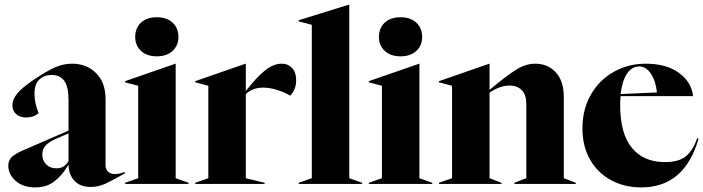

<svg xmlns="http://www.w3.org/2000/svg" viewBox="-20 -800 3059 835"><path d="M16 -80Q16 -101 29.5 -115.5Q43 -130 80 -146L278 -232V-365Q278 -424 259 -449Q240 -474 205 -474Q172 -474 151 -454Q130 -434 130 -392Q130 -351 148 -308Q126 -289 94 -289Q67 -289 50.5 -303.5Q34 -318 34 -342Q34 -368 55.5 -394Q77 -420 131 -456Q186 -493 221.5 -508Q257 -523 293 -523Q357 -523 398 -482Q439 -441 439 -370V-81Q439 -64 450 -53.5Q461 -43 479 -43Q490 -43 501 -45.5Q512 -48 523 -52V-46Q465 -13 436 0Q407 13 374 13Q329 13 304 -13.5Q279 -40 278 -84Q251 -38 217 -11.5Q183 15 133 15Q80 15 48 -13.5Q16 -42 16 -80ZM225 -68Q245 -68 258 -77Q271 -86 278 -100V-220L218 -194Q189 -180 176.5 -165Q164 -150 164 -128Q164 -102 181 -85Q198 -68 225 -68Z M524 -5 581 -25V-427L524 -442V-447L743 -523H744V-25L800 -5V0H524ZM568 -639Q568 -678 593 -701.5Q618 -725 662 -725Q705 -725 730.5 -701.5Q756 -678 756 -639Q756 -602 730.5 -578.5Q705 -555 662 -555Q619 -555 593.5 -578.5Q568 -602 568 -639Z M829 -5 886 -25V-427L829 -442V-447L1048 -523H1049V-404Q1092 -460 1130 -491.5Q1168 -523 1205 -523Q1233 -523 1250.5 -504Q1268 -485 1268 -452Q1268 -410 1242 -384Q1217 -399 1185 -409Q1153 -419 1125 -419Q1079 -419 1049 -391V-25L1131 -5V0H829Z M1279 -5 1336 -25V-692L1279 -707V-712L1498 -780H1499V-25L1555 -5V0H1279Z M1584 -5 1641 -25V-427L1584 -442V-447L1803 -523H1804V-25L1860 -5V0H1584ZM1628 -639Q1628 -678 1653 -701.5Q1678 -725 1722 -725Q1765 -725 1790.5 -701.5Q1816 -678 1816 -639Q1816 -602 1790.5 -578.5Q1765 -555 1722 -555Q1679 -555 1653.5 -578.5Q1628 -602 1628 -639Z M1889 -5 1946 -25V-427L1889 -442V-447L2108 -523H2109V-409Q2178 -467 2221.5 -495Q2265 -523 2307 -523Q2363 -523 2397.5 -485Q2432 -447 2432 -378V-25L2484 -5V0H2217V-5L2269 -25V-347Q2269 -387 2249.5 -407.5Q2230 -428 2196 -428Q2154 -428 2109 -397V-25L2161 -5V0H1889Z M2513 -241Q2513 -325 2550 -389Q2587 -453 2650 -488Q2713 -523 2788 -523Q2879 -523 2933.5 -482.5Q2988 -442 2994 -382H2679Q2677 -358 2677 -344Q2677 -219 2728 -157Q2779 -95 2872 -95Q2932 -95 2963 -120.5Q2994 -146 3012 -199L3018 -197Q2957 15 2769 15Q2695 15 2636.5 -17Q2578 -49 2545.5 -107Q2513 -165 2513 -241ZM2837 -398Q2832 -447 2811 -479Q2790 -511 2760 -511Q2728 -511 2707 -480Q2686 -449 2679 -391Z"/></svg>

Font: Nyght Serif Bold
Style: Regular
Weight: 700
Designer: Maksym Kobuzan
Version: Version 0.410